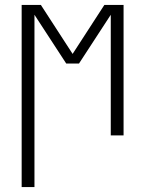

<svg xmlns="http://www.w3.org/2000/svg" viewBox="-20 -550 590 780"><path d="M68 210V-530H146L275 -331L404 -530H482V0H430V-490L301 -292H249L120 -490V210Z"/></svg>

Font: Lode Dark
Style: Regular
Weight: 400
Monospace: yes
Designer: Belleve Invis
Foundry: Belleve Invis
Version: Version 29.2.0; ttfautohint (v1.8.3)